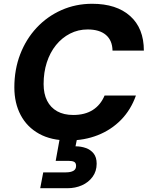

<svg xmlns="http://www.w3.org/2000/svg" viewBox="-20 -732 788 1017"><path d="M343 12Q251 12 187 -23.5Q123 -59 89.5 -122.5Q56 -186 56 -269Q56 -364 87 -444.5Q118 -525 174 -585Q230 -645 305.5 -678.5Q381 -712 468 -712Q597 -712 669.5 -647Q742 -582 742 -464H576Q575 -518 541 -547Q507 -576 444 -576Q394 -576 351 -554Q308 -532 276.5 -493Q245 -454 228 -401.5Q211 -349 211 -287Q211 -235 229.5 -198.5Q248 -162 283 -142.5Q318 -123 368 -123Q430 -123 471.5 -149.5Q513 -176 534 -226H700Q673 -150 621 -97Q569 -44 498 -16Q427 12 343 12ZM193 265 209 181H329Q354 181 368.5 173Q383 165 383 147Q383 131 373 125.5Q363 120 343 120H275L298 -7H390L380 43Q409 43 434.5 52Q460 61 476 81Q492 101 492 135Q492 175 470.5 204.5Q449 234 414 249.5Q379 265 337 265Z"/></svg>

Font: DM Sans 24pt Black
Style: Italic
Weight: 900
Italic angle: -10°
Designer: Colophon Foundry, Jonny Pinhorn
Foundry: Colophon Foundry
Version: Version 4.004;gftools[0.9.30]